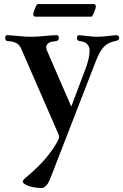

<svg xmlns="http://www.w3.org/2000/svg" viewBox="-20 -643 611 951"><path d="M144.5 -571.3Q144.5 -578.1 150.4 -593.8Q161.1 -623 168 -623H446.3Q449.2 -623 452.1 -619.1Q455.1 -615.2 455.1 -612.3Q455.1 -605.5 449.2 -589.8Q438.5 -560.5 431.6 -560.5H153.3Q150.4 -560.5 147.5 -564.5Q144.5 -568.4 144.5 -571.3ZM5.9 -455.1Q5.9 -468.8 15.6 -468.8Q27.3 -468.8 68.4 -464.8Q104.5 -460.9 134.8 -460.9Q165 -460.9 201.2 -464.8Q242.2 -468.8 261.7 -468.8Q271.5 -468.8 271.5 -455.1Q271.5 -441.4 257.8 -439.5Q243.2 -437.5 234.4 -436Q225.6 -434.6 217.3 -427.2Q209 -419.9 209 -408.2Q209 -400.4 216.8 -382.8L333 -115.2L402.3 -298.8Q423.8 -354.5 423.8 -392.6Q423.8 -413.1 411.1 -425.3Q398.4 -437.5 375 -439.5Q361.3 -441.4 361.3 -455.1Q361.3 -468.8 372.1 -468.8Q378.9 -468.8 410.2 -464.8Q441.4 -460.9 462.9 -460.9Q484.4 -460.9 515.6 -464.8Q546.9 -468.8 553.7 -468.8Q570.3 -468.8 570.3 -455.1Q570.3 -443.4 550.8 -439.5Q516.6 -433.6 495.6 -412.1Q474.6 -390.6 456.1 -343.8L236.3 222.7Q228.5 242.2 223.6 253.9Q218.8 265.6 208 276.9Q197.3 288.1 186.5 288.1Q149.4 288.1 121.1 277.8Q92.8 267.6 92.8 255.9Q92.8 248 117.2 228.5Q215.8 146.5 264.6 57.6Q272.5 43 272.5 35.2Q272.5 28.3 268.6 19.5L86.9 -397.5Q78.1 -419.9 62.5 -428.7Q46.9 -437.5 19.5 -439.5Q5.9 -439.5 5.9 -455.1Z"/></svg>

Font: Monomakh Unicode TT
Style: Medium
Weight: 500
Designer: Alexey Kryukov, Aleksandr Andreev
Version: Version 1.1